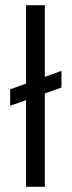

<svg xmlns="http://www.w3.org/2000/svg" viewBox="-20 -717 275 737"><path d="M19 -374 216 -445V-381L19 -311ZM80 0V-697H152V0Z"/></svg>

Font: Bricolage Grotesque 24pt Condensed Light
Style: Regular
Weight: 300
Width: 3
Designer: Mathieu Triay
Foundry: Atelier Triay
Version: Version 1.001;gftools[0.9.33.dev8+g029e19f]